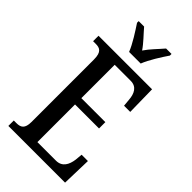

<svg xmlns="http://www.w3.org/2000/svg" viewBox="-283 -1003 1075 1075"><g transform="rotate(45 254.5 -465.5)"><path d="M211 -771H303C320 -816 361 -880 387 -918V-931H344C317 -899 281 -864 257 -828C233 -864 197 -899 170 -931H127V-918C152 -880 194 -816 211 -771ZM26 0H475L480 -176H430L426 -133C420 -89 401 -51 352 -51H205V-349H395V-399H205V-663H332C379 -663 397 -626 400 -581L404 -538H453L450 -714H26V-671H47C78 -671 102 -662 102 -602V-107C102 -55 81 -43 47 -43H26Z"/></g></svg>

Font: Noto Serif Tamil ExtraCondensed Medium
Style: Italic
Weight: 500
Width: 2
Italic angle: -12°
Designer: Indian Type Foundry, Tom Grace, and the Monotype Design Team
Foundry: Monotype Imaging Inc.
Version: Version 2.003